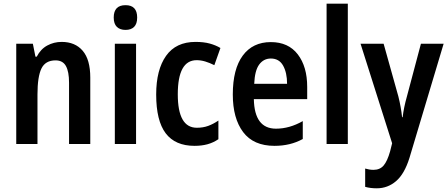

<svg xmlns="http://www.w3.org/2000/svg" viewBox="-20 -831 2425 1040"><path d="M314 -604Q387 -604 428 -556Q469 -508 469 -411V-51H354V-383Q354 -443 337 -473.5Q320 -504 281 -504Q226 -504 204.5 -460Q183 -416 183 -319V-51H68V-594H158L172 -524H179Q200 -565 236 -584.5Q272 -604 314 -604Z M660 -803Q723 -803 723 -736Q723 -702 706.5 -685.5Q690 -669 660 -669Q630 -669 613 -685.5Q596 -702 596 -736Q596 -803 660 -803ZM717 -594V-51H602V-594Z M1034 -41Q929 -41 877.5 -109Q826 -177 826 -319Q826 -453 879.5 -528.5Q933 -604 1039 -604Q1084 -604 1116.5 -595Q1149 -586 1174 -571L1141 -478Q1115 -491 1091.5 -498Q1068 -505 1045 -505Q943 -505 943 -320Q943 -139 1046 -139Q1080 -139 1107.5 -149Q1135 -159 1163 -178V-77Q1135 -58 1103.5 -49.5Q1072 -41 1034 -41Z M1447 -603Q1542 -603 1593 -536.5Q1644 -470 1644 -360V-294H1355Q1358 -134 1475 -134Q1548 -134 1620 -175V-78Q1553 -41 1467 -41Q1353 -41 1297 -115.5Q1241 -190 1241 -319Q1241 -457 1295 -530Q1349 -603 1447 -603ZM1447 -514Q1408 -514 1384 -481.5Q1360 -449 1357 -377H1535Q1535 -437 1513.5 -475.5Q1492 -514 1447 -514Z M1864 -51H1749V-811H1864Z M1933 -594H2058L2138 -308Q2152 -252 2158 -196H2161Q2167 -248 2184 -308L2260 -594H2383L2198 24Q2171 111 2125.5 150Q2080 189 2021 189Q2003 189 1987.5 187Q1972 185 1958 181V82Q1968 85 1979.5 87Q1991 89 2003 89Q2038 89 2058 65.5Q2078 42 2093 -11L2104 -55Z"/></svg>

Font: Noto Sans Tamil UI Condensed SemiBold
Style: Regular
Weight: 600
Width: 3
Designer: Jelle Bosma - Monotype Design Team
Foundry: Monotype Imaging Inc.
Version: Version 2.004; ttfautohint (v1.8.4.7-5d5b)